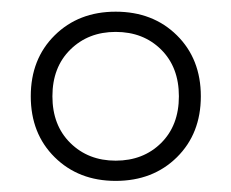

<svg xmlns="http://www.w3.org/2000/svg" viewBox="-20 -744 406 337"><path d="M183 -723.5Q248.5 -723.5 290.5 -682Q332.5 -640.5 332.5 -575Q332.5 -509.5 290.5 -468Q248.5 -426.5 183 -426.5Q118 -426.5 76 -468Q34 -509.5 34 -575Q34 -640.5 76 -682Q118 -723.5 183 -723.5ZM183 -462Q231.5 -462 262.8 -493Q294 -524 294 -575Q294 -626 262.8 -657Q231.5 -688 183 -688Q135 -688 103.5 -657Q72 -626 72 -575Q72 -524 103.5 -493Q135 -462 183 -462Z"/></svg>

Font: Newsreader Display SemiBold
Style: Regular
Weight: 600
Designer: Hugues Gentile
Foundry: Production Type
Version: Version 1.001